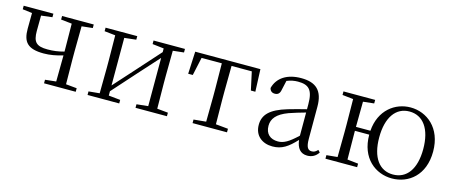

<svg xmlns="http://www.w3.org/2000/svg" viewBox="-39 -962 3326 1411"><g transform="rotate(15 1624.0 -256.0)"><path d="M306 -485 389 -476 391 -285V-264C347 -252 311 -247 266 -247C180 -247 155 -274 155 -358C155 -402 155 -438 156 -475L240 -485V-512H14V-485L87 -476L86 -356C86 -257 122 -211 246 -211C294 -211 341 -220 391 -235L389 -36L306 -27V0H547V-27L464 -35L462 -227V-285L464 -476L547 -485V-512H306Z M1002 -485 1089 -475V-447L925 -264L789 -113V-475L878 -485V-512H637V-485L720 -476L722 -285V-227L720 -35L637 -27V0H878V-27L789 -36V-69L949 -248L1089 -403V-36L1002 -27V0H1241V-27L1158 -35L1156 -227V-285L1158 -476L1241 -485V-512H1002Z M1529 0H1698V-27L1604 -36L1602 -227V-285L1604 -480H1758L1788 -342H1822L1815 -512H1319L1311 -342H1346L1376 -480H1530L1532 -285V-227L1530 -36L1436 -27V0Z M2311 13C2346 13 2375 -2 2395 -33L2380 -49C2364 -32 2352 -26 2335 -26C2306 -26 2291 -45 2291 -111V-354C2291 -476 2235 -526 2123 -526C2016 -526 1944 -479 1923 -398C1927 -377 1941 -365 1963 -365C1986 -365 2001 -376 2006 -407L2022 -478C2051 -490 2079 -495 2106 -495C2186 -495 2222 -466 2222 -354V-316C2177 -305 2128 -292 2084 -279C1956 -241 1909 -190 1909 -114C1909 -31 1969 14 2046 14C2118 14 2163 -18 2224 -83C2231 -23 2258 13 2311 13ZM2222 -115C2156 -52 2118 -32 2076 -32C2018 -32 1980 -64 1980 -126C1980 -179 2012 -221 2098 -253C2135 -266 2179 -279 2222 -291Z M2955 -16C2852 -16 2788 -101 2788 -254C2788 -407 2852 -495 2955 -495C3059 -495 3123 -407 3123 -254C3123 -101 3059 -16 2955 -16ZM2955 14C3081 14 3198 -74 3198 -255C3198 -435 3079 -526 2955 -526C2839 -526 2725 -445 2713 -284H2603L2605 -476L2688 -485V-512H2447V-485L2530 -476L2532 -285V-227L2530 -35L2447 -27V0H2688V-27L2605 -36C2604 -91 2603 -176 2603 -254H2712C2712 -75 2830 14 2955 14Z"/></g></svg>

Font: Noto Serif JP Light
Style: Regular
Weight: 300
Designer: Ryoko NISHIZUKA 西塚涼子 (kana & ideographs); Frank Grießhammer (Latin, Greek & Cyrillic); Wenlong ZHANG 张文龙 (bopomofo); San
Foundry: Adobe
Version: Version 2.001;hotconv 1.1.0;makeotfexe 2.6.0